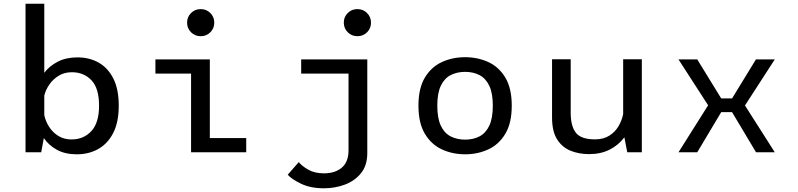

<svg xmlns="http://www.w3.org/2000/svg" viewBox="-20 -820 4300 1034"><path d="M117.5 0V-800H218.5V-428Q246.5 -465 291.5 -488Q336.5 -511 397.5 -511Q461 -511 511 -483Q561 -455 590.2 -397.5Q619.5 -340 619.5 -251Q619.5 -162 589.8 -104Q560 -46 509 -17.5Q458 11 393.5 11Q331 11 286.8 -13.2Q242.5 -37.5 216 -76.5L202 0ZM367 -431Q326.5 -431 295.8 -412Q265 -393 245.2 -364Q225.5 -335 218.5 -305V-200Q225 -168 244 -137.8Q263 -107.5 293.8 -88.2Q324.5 -69 365.5 -69Q430 -69 471.8 -113.8Q513.5 -158.5 513.5 -251Q513.5 -344.5 472.5 -387.8Q431.5 -431 367 -431Z M1061 -625Q1030 -625 1008.8 -646.2Q987.5 -667.5 987.5 -698Q987.5 -728.5 1008.8 -749.8Q1030 -771 1061 -771Q1091.5 -771 1112.8 -749.8Q1134 -728.5 1134 -698Q1134 -667.5 1112.8 -646.2Q1091.5 -625 1061 -625ZM1110 -76.5H1306V0H1009V-423.5H817V-500H1110Z M1905 -625Q1874 -625 1852.8 -646.2Q1831.5 -667.5 1831.5 -698Q1831.5 -729 1852.8 -750Q1874 -771 1905 -771Q1935.5 -771 1956.8 -749.8Q1978 -728.5 1978 -698Q1978 -667.5 1956.8 -646.2Q1935.5 -625 1905 -625ZM1958 -500V4.5Q1958 70.5 1924.5 112.2Q1891 154 1837.8 174Q1784.5 194 1724.5 194Q1651.5 194 1600.8 169.2Q1550 144.5 1529.5 121L1589 53Q1604.5 73 1639.2 93.2Q1674 113.5 1725 113.5Q1784 113.5 1820.5 83Q1857 52.5 1857 -11.5V-423.5H1602V-500Z M2485 11Q2417 11 2359.8 -15.5Q2302.5 -42 2268 -99.8Q2233.5 -157.5 2233.5 -251Q2233.5 -344.5 2268 -402Q2302.5 -459.5 2359.8 -485.8Q2417 -512 2485 -512Q2552.5 -512 2609.8 -485.8Q2667 -459.5 2701.5 -402Q2736 -344.5 2736 -251Q2736 -157.5 2701.5 -99.8Q2667 -42 2609.8 -15.5Q2552.5 11 2485 11ZM2485 -68Q2528.5 -68 2562.2 -85.5Q2596 -103 2615 -143Q2634 -183 2634 -251Q2634 -318.5 2614.8 -358.5Q2595.5 -398.5 2561.8 -415.8Q2528 -433 2485 -433Q2441.5 -433 2407.5 -415.8Q2373.5 -398.5 2354.2 -358.5Q2335 -318.5 2335 -251Q2335 -183 2354.2 -142.8Q2373.5 -102.5 2407.5 -85.2Q2441.5 -68 2485 -68Z M3152 10Q3098 10 3052.8 -8.2Q3007.5 -26.5 2980.2 -69.5Q2953 -112.5 2953 -188V-501H3053.5V-212Q3053.5 -141.5 3081 -105.5Q3108.5 -69.5 3184.5 -69.5Q3230.5 -69.5 3262 -89.8Q3293.5 -110 3311.5 -141.2Q3329.5 -172.5 3336 -206V-501H3436.5V0H3358L3342.5 -80.5Q3311 -38.5 3263.2 -14.2Q3215.5 10 3152 10Z M4152.5 -500 3992 -252 4152.5 0H4051.5L3922.5 -216H3864L3735 0H3634L3793.5 -253L3634 -500H3735L3864 -290H3922.5L4051 -500Z"/></svg>

Font: League Mono
Style: Regular
Weight: 400
Width: 6
Designer: Tyler Finck
Foundry: The League of Moveable Type / Tyler Finck
Version: Version 2.300;RELEASE